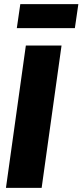

<svg xmlns="http://www.w3.org/2000/svg" viewBox="-20 -916 402 936"><path d="M183 0H9L106 -694H280ZM62 -779 79 -896H362L345 -779Z"/></svg>

Font: Fira Sans Condensed ExtraBold
Style: Italic
Weight: 800
Width: 3
Italic angle: -8°
Designer: bBox Type GmbH & Carrois Corporate GbR & Edenspiekermann AG
Foundry: bBox Type GmbH & Carrois Corporate GbR & Edenspiekermann AG
Version: Version 4.301